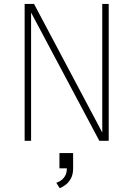

<svg xmlns="http://www.w3.org/2000/svg" viewBox="-20 -720 690 982"><path d="M106 0V-700H154L505 -38.5H503V-700H536V0H488L137 -659.5H139V0ZM285.5 242.5 268 215Q276.5 212 289.2 204.5Q302 197 312 181.2Q322 165.5 322 138.5L354 141Q354 173 342 194Q330 215 313.8 226.5Q297.5 238 285.5 242.5ZM284 141V63H354V141Z"/></svg>

Font: Trispace Thin
Style: Regular
Weight: 100
Designer: Tyler Finck
Foundry: Etcetera Type Company
Version: Version 1.210